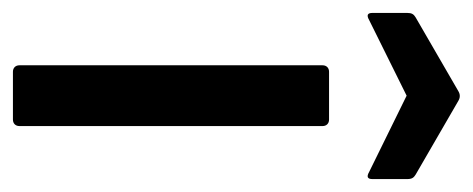

<svg xmlns="http://www.w3.org/2000/svg" viewBox="-248 -494 731 297"><g transform="rotate(90 117.5 -345.5)"><path d="M0 -551 117 -609 235 -551C242 -547 246 -548 246 -556V-610C246 -617 244 -620 239 -623L125 -689C120 -692 115 -692 110 -689L-4 -623C-9 -620 -11 -617 -11 -610V-556C-11 -548 -7 -547 0 -551ZM80 0H154C160 0 164 -4 164 -10V-479C164 -485 160 -489 154 -489H80C74 -489 70 -485 70 -479V-10C70 -4 74 0 80 0Z"/></g></svg>

Font: Sofia Sans Cond SemiBold
Style: Regular
Weight: 600
Width: 3
Designer: Botio Nikoltchev, Ani Petrova
Foundry: lettersoup
Version: Version 4.100